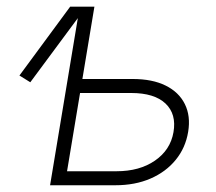

<svg xmlns="http://www.w3.org/2000/svg" viewBox="-20 -549 640 569"><path d="M69.8 -305.2 37.6 -325.2 188 -529.3H235.8ZM213.4 -314.9H373Q431.6 -314.9 470.9 -295.4Q510.3 -275.9 527.8 -240.5Q545.4 -205.1 537.6 -158.2Q529.8 -110.8 500.7 -75.2Q471.7 -39.6 426 -19.8Q380.4 0 321.8 0H128.4L216.3 -529.3H259.8L178.7 -41.5H325.2Q393.6 -41.5 439.2 -73Q484.9 -104.5 494.1 -157.2Q503.4 -210.9 470.5 -242.2Q437.5 -273.4 368.7 -273.4H206.5Z"/></svg>

Font: Inter 24pt ExtraLight
Style: Italic
Weight: 250
Italic angle: -9.3988°
Version: Version 4.001;git-66647c0bb